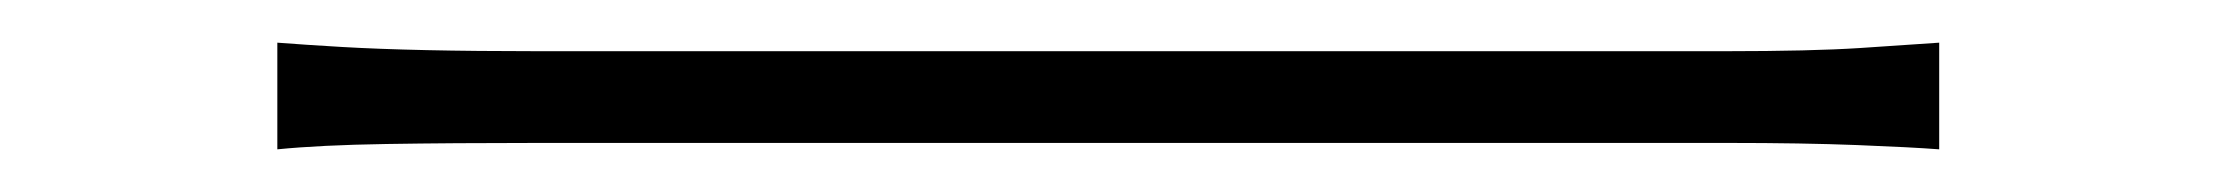

<svg xmlns="http://www.w3.org/2000/svg" viewBox="-20 -429 1040 90"><path d="M110 -409Q123 -408 140 -407Q157 -406 180 -405.5Q203 -405 232 -405Q240 -405 271.5 -405Q303 -405 348.5 -405Q394 -405 448 -405Q502 -405 556.5 -405Q611 -405 659 -405Q707 -405 741 -405Q775 -405 789 -405Q829 -405 852 -406.5Q875 -408 889 -409V-359Q876 -360 850.5 -361Q825 -362 790 -362Q776 -362 741.5 -362Q707 -362 659 -362Q611 -362 556.5 -362Q502 -362 448.5 -362Q395 -362 349 -362Q303 -362 272 -362Q241 -362 232 -362Q192 -362 161 -361.5Q130 -361 110 -359Z"/></svg>

Font: Noto Sans JP ExtraLight
Style: Regular
Weight: 250
Designer: Ryoko NISHIZUKA  (kana, bopomofo & ideographs); Paul D. Hunt (Latin, Greek & Cyrillic); Sandoll Communications , Soo-you
Foundry: Adobe
Version: Version 2.004-H2;hotconv 1.0.118;makeotfexe 2.5.65603